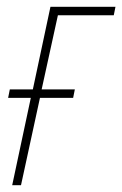

<svg xmlns="http://www.w3.org/2000/svg" viewBox="-20 -547 361 567"><path d="M16 0H42L98 -258H196L201 -283H103L151 -502H316L321 -527H129L77 -283H9L4 -258H71Z"/></svg>

Font: Noto Sans Condensed Thin
Style: Italic
Weight: 100
Width: 3
Italic angle: -12°
Designer: Monotype Design Team
Foundry: Monotype Imaging Inc.
Version: Version 2.013